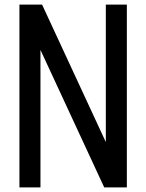

<svg xmlns="http://www.w3.org/2000/svg" viewBox="-20 -820 640 840"><path d="M65 0V-800H164L535 0H443V-800H535V0H436L65 -800H157V0Z"/></svg>

Font: Victor Mono SemiBold
Style: Regular
Weight: 600
Monospace: yes
Designer: Rune Bjørnerås
Version: Version 1.561;gftools[0.9.30]